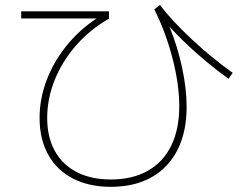

<svg xmlns="http://www.w3.org/2000/svg" viewBox="-20 -721 978 765"><path d="M137.7 -251Q137.7 -326.7 165.3 -400.1Q192.9 -473.6 243.9 -537.4Q294.9 -601.1 364.7 -647.5H64.5V-675.8H414.1V-646.5Q339.8 -604.5 284.2 -541.3Q228.5 -478 198.2 -403.1Q168 -328.1 168 -251Q168 -175.3 198.2 -120.1Q228.5 -64.9 285.6 -35.4Q342.8 -5.9 421.9 -5.9Q507.3 -5.9 568.6 -40.3Q629.9 -74.7 662.1 -140.4Q694.3 -206.1 694.3 -297.9Q694.3 -384.8 667 -490Q639.6 -595.2 594.7 -683.6L617.2 -701.2Q663.1 -640.1 745.1 -563.7Q827.1 -487.3 907.2 -430.7L890.6 -407.2Q832 -448.7 769.3 -503.7Q706.5 -558.6 655.3 -614.7Q687.5 -535.6 705.6 -451.4Q723.6 -367.2 723.6 -294.9Q723.6 -195.8 687.5 -124.3Q651.4 -52.7 583.5 -14.6Q515.6 23.4 421.9 23.4Q334.5 23.4 270.3 -9.8Q206.1 -43 171.9 -105Q137.7 -167 137.7 -251Z"/></svg>

Font: Pretendard Thin
Style: Regular
Weight: 100
Designer: Base glyphs from Inter by Rasmus Andersson; Hangeul glyphs from Noto Sans CJK(Source Han Sans) by Jang Soo-young and Kan
Foundry: Kil Hyung-jin
Version: Version 1.309